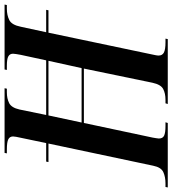

<svg xmlns="http://www.w3.org/2000/svg" viewBox="-6 -777 754 840"><g transform="rotate(-90 371.0 -357.0)"><path d="M-29 0 -27 -10H-11Q17 -10 38 -19.5Q59 -29 66 -64L163 -522H82L84 -532H165L188 -642Q194 -668 194 -677Q194 -691 182 -697.5Q170 -704 136 -704H120L122 -714H405L403 -704H387Q360 -704 340 -694Q320 -684 312 -649L288 -532H527L551 -643Q553 -655 554.5 -663Q556 -671 556 -677Q556 -691 544.5 -697.5Q533 -704 503 -704H485L487 -714H771L769 -704H753Q725 -704 703.5 -693.5Q682 -683 674 -643L650 -532H748L746 -522H648L553 -70Q551 -60 549.5 -53Q548 -46 548 -40Q548 -24 561 -17Q574 -10 606 -10H622L620 0H336L339 -10H355Q382 -10 401.5 -20Q421 -30 429 -67L491 -367H253L189 -66Q188 -58 186.5 -51Q185 -44 185 -39Q185 -22 197.5 -16Q210 -10 240 -10H256L253 0ZM255 -377H493L525 -522H286Z"/></g></svg>

Font: Noto Serif Display Condensed SemiBold
Style: Italic
Weight: 600
Width: 3
Italic angle: -12°
Designer: Monotype Design Team
Foundry: Monotype Imaging Inc.
Version: Version 2.009